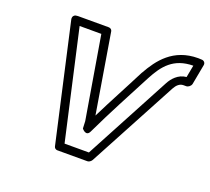

<svg xmlns="http://www.w3.org/2000/svg" viewBox="-129 -908 1199 1097"><g transform="rotate(20 470.5 -360.0)"><path d="M414 -186 416 -142C416 -142 446 -103 464 -141C528 -276 599 -408 668 -540C714 -627 767 -694 886 -695L872 -621C822 -617 790 -578 774 -548L495 -25H347L198 -686H330ZM458 -236 378 -719C377 -728 368 -736 357 -736H170C130 -736 141 -702 141 -702L301 9C303 18 311 25 321 25H504C513 25 524 18 530 8L819 -532C831 -554 848 -571 871 -571H888C900 -571 915 -582 918 -596L941 -719C943 -732 934 -743 921 -744L898 -745C747 -745 674 -647 624 -557L623 -556C569 -449 512 -345 458 -236Z"/></g></svg>

Font: Asimov
Style: XWidOuIt
Weight: 500
Designer: Google
Version: Version 2.000980; 2014